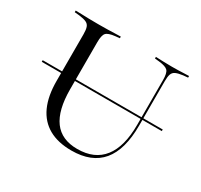

<svg xmlns="http://www.w3.org/2000/svg" viewBox="-126 -733 948 906"><g transform="rotate(30 347.5 -280.0)"><path d="M27.4 -281.5V-290.3H681.5V-281.5ZM133.1 -369.4V-492.7Q133.1 -517.7 128.2 -531Q123.4 -544.4 110.1 -550.4Q96.8 -556.5 71 -559.7L45.2 -562.1V-571Q60.5 -571 78.2 -570.2Q96 -569.4 116.9 -569Q137.9 -568.5 162.1 -568.5H171H178.2Q202.4 -568.5 222.2 -569Q241.9 -569.4 259.3 -570.2Q276.6 -571 291.1 -571V-562.1L267.7 -559.7Q230.6 -555.6 219.4 -543.1Q208.1 -530.6 208.1 -492.7V-369.4ZM357.3 11.3Q283.9 11.3 233.9 -16.9Q183.9 -45.2 158.5 -100.8Q133.1 -156.5 133.1 -238.7V-369.4H208.1V-237.1Q208.1 -122.6 250 -65.7Q291.9 -8.9 377.4 -8.9Q471 -8.9 518.5 -69.8Q566.1 -130.6 566.1 -249.2V-369.4H575.8V-250.8Q575.8 -119.4 521.4 -54Q466.9 11.3 357.3 11.3ZM566.1 -369.4V-492.7Q566.1 -530.6 554.8 -543.1Q543.5 -555.6 506.5 -559.7L482.3 -562.1V-571Q500 -570.2 521.8 -569.4Q543.5 -568.5 570.2 -568.5Q588.7 -568.5 605.6 -569Q622.6 -569.4 637.1 -570.2Q651.6 -571 662.9 -571V-562.1L637.1 -559.7Q612.1 -556.5 598.8 -550.4Q585.5 -544.4 580.6 -531Q575.8 -517.7 575.8 -492.7V-369.4Z"/></g></svg>

Font: Playfair 144pt SemiExpanded Light
Style: Regular
Weight: 300
Width: 6
Designer: Claus Eggers Sørensen
Foundry: Claus Eggers Sørensen
Version: Version 2.203